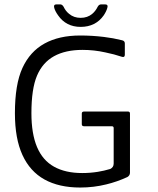

<svg xmlns="http://www.w3.org/2000/svg" viewBox="-20 -838 716 869"><path d="M343 10.8Q247.3 10.8 181.5 -25.6Q115.7 -62 81.6 -136.4Q47.5 -210.8 47.5 -325.5Q47.5 -456.3 81.6 -530.5Q115.7 -604.7 181.5 -641Q247.3 -677.3 342.8 -677.3Q397.8 -677.3 450.5 -670.8Q493 -665.7 532.3 -655.8Q545 -653.2 545 -641.3V-590.7Q545 -577.2 532.5 -580.7Q497 -592.7 456.8 -600.8Q406 -612.2 353.7 -612.2Q276.3 -612.2 224.5 -583.6Q172.7 -555 147.4 -495.3Q122.2 -435.7 122.2 -325.7Q122.2 -232.7 147.6 -172.5Q173 -112.3 224.5 -83.6Q276 -54.8 352 -54.8Q388 -54.8 422.5 -60.3Q450.5 -64.7 479.2 -73.3Q494.5 -81 494.5 -97.8V-258.8Q494.3 -266.3 486.8 -266.5H361.5Q350 -266.5 350.2 -275.8V-324.2Q350.2 -333.2 360.8 -333.2H559.2Q568.3 -333.2 568.3 -323.7V-55.3Q567.5 -43.3 556.7 -36.8Q510.7 -15.5 461.3 -3.5Q404 10.8 343 10.8ZM345 -716.3Q312 -716.3 286.4 -729.5Q260.8 -742.7 243.2 -768.2Q229.8 -786.7 225.5 -802.2Q221.2 -818.2 235.7 -818.2H252.5Q261.5 -818.2 268 -807.2Q276.7 -788.2 292.5 -775.5Q314 -757.2 345 -757.2Q376.2 -757.2 397.7 -775.5Q412.5 -788 422 -807.2Q427.8 -818.2 438.2 -818.2H455.2Q470.8 -818.2 465.7 -802.2Q461.5 -786.5 449.2 -768.2Q431.3 -742.7 405.1 -729.5Q378.8 -716.3 345 -716.3Z"/></svg>

Font: Vivano Light
Style: Regular
Weight: 300
Designer: Joe Prince, Josias Burgherr
Version: Version 2.064;September 19, 2022;FontCreator 14.0.0.2877 64-